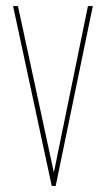

<svg xmlns="http://www.w3.org/2000/svg" viewBox="-20 -611 348 631"><path d="M150 0 23 -591H39L157 -44L269 -591H285L163 0Z"/></svg>

Font: Alumni Sans Pinstripe
Style: Regular
Weight: 400
Designer: Robert E. Leuschke
Foundry: Robert E. Leuschke
Version: Version 1.010; ttfautohint (v1.8.4.7-5d5b)